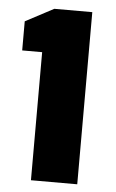

<svg xmlns="http://www.w3.org/2000/svg" viewBox="-48 -655 416 690"><g transform="rotate(5 160.0 -310.5)"><path d="M257 0H90V-462H18V-567L120 -621H257Z"/></g></svg>

Font: Passion One
Style: Regular
Weight: 400
Designer: Alejandro Lo Celso
Foundry: Fontstage
Version: Version 1.002